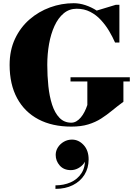

<svg xmlns="http://www.w3.org/2000/svg" viewBox="-20 -780 839 1198"><path d="M420 -298H790V-271.5H750V-145Q712.5 -117.5 679.5 -90.2Q646.5 -63 611 -40.2Q575.5 -17.5 530.8 -3.8Q486 10 425 10Q306 10 219.8 -35.5Q133.5 -81 86.8 -167.2Q40 -253.5 40 -375Q40 -466 73.5 -537.5Q107 -609 164 -658.5Q221 -708 292.5 -734Q364 -760 440 -760Q476 -760 513 -747.8Q550 -735.5 583.5 -714L702.5 -750H725V-514.5H698Q683 -549 661.2 -585.8Q639.5 -622.5 610.2 -654.5Q581 -686.5 543.2 -706Q505.5 -725.5 458.5 -725.5Q412 -725.5 377.5 -696.8Q343 -668 320.2 -618.5Q297.5 -569 286.2 -506.2Q275 -443.5 275 -375Q275 -307 281.8 -242.5Q288.5 -178 305.2 -126.5Q322 -75 351.2 -44.8Q380.5 -14.5 425 -14.5Q441.5 -14.5 456.2 -23Q471 -31.5 484 -46.8Q497 -62 507.2 -82Q517.5 -102 525 -125V-271.5H420ZM326 398.5V376.5Q377.5 376.5 420.5 357.8Q463.5 339 488.5 300.5Q513.5 262 510 203H516.5Q516.5 222 503 240Q489.5 258 467.8 269.8Q446 281.5 422 281.5Q378 281.5 352.8 252.8Q327.5 224 327.5 186.5Q327.5 161 341.5 139.2Q355.5 117.5 378.8 104.2Q402 91 429 91Q470.5 91 501.8 124.8Q533 158.5 533 214.5Q533 269 507 310.5Q481 352 434.5 375.2Q388 398.5 326 398.5Z"/></svg>

Font: Bodoni Moda 9pt Black
Style: Regular
Weight: 900
Designer: Owen Earl
Foundry: indestructible type
Version: Version 2.005